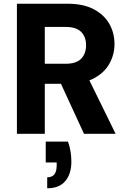

<svg xmlns="http://www.w3.org/2000/svg" viewBox="-20 -720 688 1033"><path d="M71 0V-700H343Q428 -700 484 -670.5Q540 -641 568 -592Q596 -543 596 -483Q596 -427 569 -378Q542 -329 486 -299Q430 -269 342 -269H221V0ZM432 0 291 -306H452L602 0ZM221 -377H334Q390 -377 416.5 -404Q443 -431 443 -477Q443 -522 416.5 -548.5Q390 -575 334 -575H221ZM234 293V234Q260 234 272.5 218Q285 202 285 170V154H226V42H346Q356 71 360 98Q364 125 364 150Q364 215 331.5 254Q299 293 234 293Z"/></svg>

Font: DM Sans 11pt Black
Style: Regular
Weight: 900
Version: Version 4.004;gftools[0.9.30]